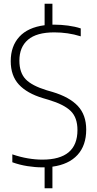

<svg xmlns="http://www.w3.org/2000/svg" viewBox="-20 -880 515 1020"><path d="M203 9Q167 9 125.5 2.5Q84 -4 45.5 -18V-60Q88 -45.5 128 -38.8Q168 -32 205 -32Q391.5 -32 391.5 -189Q391.5 -255 356 -290Q320.5 -325 239 -349.5L208.5 -358.5Q123.5 -384 80.2 -431Q37 -478 37 -555Q37 -634.5 82.5 -684.5Q128 -734.5 217 -746V-860H258.5V-749Q264 -749 269.5 -749Q304 -749 341.5 -744Q379 -739 409 -729V-687Q373.5 -698 338.8 -703Q304 -708 268.5 -708Q174.5 -708 128.8 -669Q83 -630 83 -558Q83 -494 116.2 -459.2Q149.5 -424.5 228 -400.5L259 -391.5Q349 -364.5 393.5 -317Q438 -269.5 438 -191.5Q438 -107.5 391.8 -57Q345.5 -6.5 258.5 5.5V120H217V9Q210 9 203 9Z"/></svg>

Font: Encode Sans SmCnd XLt
Style: Regular
Weight: 200
Width: 4
Designer: Multiple Designers
Foundry: Impallari Type
Version: Version 3.002; ttfautohint (v1.8.3) -l 8 -r 50 -G 200 -x 14 